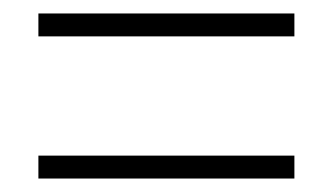

<svg xmlns="http://www.w3.org/2000/svg" viewBox="-20 -495 495 285"><path d="M37 -441V-475H417V-441ZM37 -230V-264H417V-230Z"/></svg>

Font: Noto Sans Arabic Cond ExtLt
Style: Regular
Weight: 200
Width: 3
Designer: Monotype Design Team, Nadine Chahine, Nizar Qandah and Khaled Hosny
Foundry: Monotype Imaging Inc.
Version: Version 2.012; ttfautohint (v1.8.4.7-5d5b)